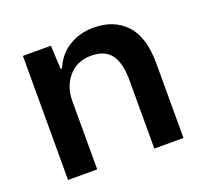

<svg xmlns="http://www.w3.org/2000/svg" viewBox="-100 -658 823 774"><g transform="rotate(-20 312.0 -271.0)"><path d="M66.9 0V-532.2H187L191.9 -431.2H198.2Q220.2 -484.9 266.8 -513.4Q313.5 -542 373 -542Q459.5 -542 510.7 -487.8Q562 -433.6 562 -318.8V0H437V-292Q437 -367.7 410.2 -403.3Q383.3 -439 325.2 -439Q264.2 -439 228 -397Q191.9 -355 191.9 -293V0Z"/></g></svg>

Font: Lumene Sans
Style: Bold
Weight: 600
Designer: Deni Anggara
Version: Version 1.003;Glyphs 3.1.2 (3151)